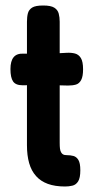

<svg xmlns="http://www.w3.org/2000/svg" viewBox="-20 -668 345 698"><path d="M217 10Q180 10 154 0.5Q128 -9 111 -28Q94 -47 86 -75Q78 -103 78 -140V-589Q78 -607 81.5 -620Q85 -633 97 -640.5Q109 -648 137 -648Q165 -648 177.5 -640Q190 -632 193.5 -618.5Q197 -605 197 -589V-149Q197 -136 198 -128Q199 -120 202 -114.5Q205 -109 209.5 -106.5Q214 -104 222 -104Q236 -104 247 -101Q258 -98 265 -86.5Q272 -75 272 -49Q272 -21 264 -8.5Q256 4 243 7Q230 10 217 10ZM65 -473 146 -472 222 -476Q239 -477 252.5 -473.5Q266 -470 274 -457Q282 -444 282 -416Q282 -390 275 -377Q268 -364 256 -360.5Q244 -357 227 -357L146 -359L62 -358Q37 -358 27.5 -372Q18 -386 18 -417Q18 -446 29.5 -460Q41 -474 65 -473Z"/></svg>

Font: Fredoka Condensed Medium
Style: Regular
Weight: 500
Width: 3
Designer: Ben Nathan
Foundry: Milena B. Brandão, Ben Nathan
Version: Version 2.001